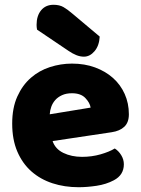

<svg xmlns="http://www.w3.org/2000/svg" viewBox="-20 -767 590 803"><path d="M309 16Q250 16 199.5 -0.5Q149 -17 111.5 -50Q74 -83 52.5 -133Q31 -183 31 -250Q31 -316 52.5 -363.5Q74 -411 109 -441.5Q144 -472 189 -486.5Q234 -501 281 -501Q334 -501 377.5 -485Q421 -469 452.5 -441Q484 -413 501.5 -374Q519 -335 519 -289Q519 -255 500 -237Q481 -219 447 -214L200 -177Q211 -144 245 -127.5Q279 -111 323 -111Q364 -111 400.5 -121.5Q437 -132 460 -146Q476 -136 487 -118Q498 -100 498 -80Q498 -35 456 -13Q424 4 384 10Q344 16 309 16ZM281 -377Q257 -377 239.5 -369Q222 -361 211 -348.5Q200 -336 194.5 -320.5Q189 -305 188 -289L359 -317Q356 -337 337 -357Q318 -377 281 -377ZM135 -643Q133 -653 133 -663Q133 -701 152 -724Q171 -747 204 -747Q229 -747 246 -737Q263 -727 284 -709L397 -614Q395 -576 375.5 -553Q356 -530 331 -530Q315 -530 299 -536.5Q283 -543 267 -554Z"/></svg>

Font: Baloo Tammudu
Style: Regular
Weight: 400
Designer: Omkar Shende and Ek Type
Foundry: Ek Type
Version: Version 1.443;PS 1.000;hotconv 16.6.51;makeotf.lib2.5.65220;